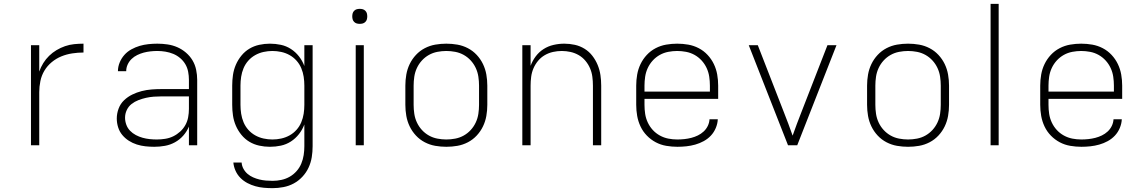

<svg xmlns="http://www.w3.org/2000/svg" viewBox="-20 -755 5940 998"><path d="M141 0V-520H184V-383Q192 -406 205 -427Q218 -448 235.5 -465Q253 -482 274 -494.5Q295 -507 318 -515Q341 -523 365.5 -525.5Q390 -528 414 -528V-482Q385 -482 355.5 -477.5Q326 -473 299 -462Q272 -451 249 -432Q226 -413 211 -388Q196 -363 190 -334Q184 -305 184 -276V0Z M782 8Q759 8 736 5.5Q713 3 691 -4Q669 -11 649.5 -23.5Q630 -36 615.5 -53.5Q601 -71 594 -93.5Q587 -116 587 -139Q587 -165 596.5 -190.5Q606 -216 625 -234Q644 -252 667.5 -263.5Q691 -275 716.5 -281.5Q742 -288 768 -290Q794 -292 820 -292H962V-340Q962 -361 958 -382Q954 -403 943.5 -421Q933 -439 916.5 -453Q900 -467 880.5 -475Q861 -483 840 -486.5Q819 -490 798 -490Q780 -490 762 -488Q744 -486 727 -481.5Q710 -477 693.5 -469Q677 -461 664 -448.5Q651 -436 643.5 -419.5Q636 -403 636 -385H593Q593 -408 602 -430Q611 -452 626.5 -469.5Q642 -487 663 -498.5Q684 -510 706 -516.5Q728 -523 751.5 -525.5Q775 -528 798 -528Q825 -528 851.5 -524Q878 -520 902 -509.5Q926 -499 946.5 -481.5Q967 -464 980.5 -441.5Q994 -419 999.5 -392.5Q1005 -366 1005 -340V0H962V-97Q951 -71 932.5 -50Q914 -29 889.5 -15.5Q865 -2 837.5 3Q810 8 782 8ZM795 -30Q817 -30 839 -33.5Q861 -37 880.5 -46.5Q900 -56 916.5 -71Q933 -86 943.5 -105Q954 -124 958 -145.5Q962 -167 962 -189V-254H820Q800 -254 779.5 -252.5Q759 -251 739 -246.5Q719 -242 699.5 -234.5Q680 -227 664 -214.5Q648 -202 639 -183Q630 -164 630 -143Q630 -125 636.5 -107Q643 -89 656 -75.5Q669 -62 686 -53Q703 -44 721 -39Q739 -34 757.5 -32Q776 -30 795 -30Z M1397 223Q1374 223 1351.5 221Q1329 219 1307.5 213Q1286 207 1266 196.5Q1246 186 1230 170Q1214 154 1204.5 133Q1195 112 1193 90H1236Q1237 107 1245.5 122.5Q1254 138 1267 149Q1280 160 1296 167Q1312 174 1328.5 178Q1345 182 1362 183.5Q1379 185 1397 185Q1420 185 1443 180Q1466 175 1486 163.5Q1506 152 1521.5 134.5Q1537 117 1546 95.5Q1555 74 1558.5 51Q1562 28 1562 5V-108Q1552 -81 1534 -58Q1516 -35 1492 -19.5Q1468 -4 1440 2Q1412 8 1383 8Q1355 8 1327.5 2Q1300 -4 1276.5 -18Q1253 -32 1235 -54Q1217 -76 1206 -101.5Q1195 -127 1191 -154.5Q1187 -182 1187 -210V-310Q1187 -338 1191 -365.5Q1195 -393 1206 -418.5Q1217 -444 1235 -466Q1253 -488 1276.5 -502Q1300 -516 1327.5 -522Q1355 -528 1383 -528Q1412 -528 1440 -522Q1468 -516 1492 -500.5Q1516 -485 1534 -462Q1552 -439 1562 -412V-520H1605V5Q1605 34 1600.5 62Q1596 90 1584 116Q1572 142 1552 163.5Q1532 185 1507 198.5Q1482 212 1453.5 217.5Q1425 223 1397 223ZM1396 -30Q1419 -30 1442 -35Q1465 -40 1485.5 -51.5Q1506 -63 1521.5 -80.5Q1537 -98 1546 -119.5Q1555 -141 1558.5 -164Q1562 -187 1562 -210V-310Q1562 -333 1558.5 -356Q1555 -379 1546 -400.5Q1537 -422 1521.5 -439.5Q1506 -457 1485.5 -468.5Q1465 -480 1442 -485Q1419 -490 1396 -490Q1373 -490 1350 -485Q1327 -480 1306.5 -468.5Q1286 -457 1270.5 -439.5Q1255 -422 1246 -400.5Q1237 -379 1233.5 -356Q1230 -333 1230 -310V-210Q1230 -187 1233.5 -164Q1237 -141 1246 -119.5Q1255 -98 1270.5 -80.5Q1286 -63 1306.5 -51.5Q1327 -40 1350 -35Q1373 -30 1396 -30Z M1829 0V-520H1871V0ZM1850 -631Q1842 -631 1834.5 -633Q1827 -635 1821 -641Q1815 -647 1813 -654.5Q1811 -662 1811 -670Q1811 -678 1813 -685.5Q1815 -693 1821 -699Q1827 -705 1834.5 -707Q1842 -709 1850 -709Q1858 -709 1865.5 -707Q1873 -705 1879 -699Q1885 -693 1887 -685.5Q1889 -678 1889 -670Q1889 -662 1887 -654.5Q1885 -647 1879 -641Q1873 -635 1865.5 -633Q1858 -631 1850 -631Z M2300 8Q2271 8 2242.5 3Q2214 -2 2188 -15.5Q2162 -29 2142 -50.5Q2122 -72 2109.5 -98Q2097 -124 2092 -152.5Q2087 -181 2087 -210V-310Q2087 -339 2092 -367.5Q2097 -396 2109.5 -422Q2122 -448 2142 -469.5Q2162 -491 2188 -504.5Q2214 -518 2242.5 -523Q2271 -528 2300 -528Q2329 -528 2357.5 -523Q2386 -518 2412 -504.5Q2438 -491 2458 -469.5Q2478 -448 2490.5 -422Q2503 -396 2508 -367.5Q2513 -339 2513 -310V-210Q2513 -181 2508 -152.5Q2503 -124 2490.5 -98Q2478 -72 2458 -50.5Q2438 -29 2412 -15.5Q2386 -2 2357.5 3Q2329 8 2300 8ZM2300 -30Q2323 -30 2346.5 -34.5Q2370 -39 2390.5 -50.5Q2411 -62 2427 -79.5Q2443 -97 2453 -118.5Q2463 -140 2466.5 -163.5Q2470 -187 2470 -210V-310Q2470 -333 2466.5 -356.5Q2463 -380 2453 -401.5Q2443 -423 2427 -440.5Q2411 -458 2390.5 -469.5Q2370 -481 2346.5 -485.5Q2323 -490 2300 -490Q2277 -490 2253.5 -485.5Q2230 -481 2209.5 -469.5Q2189 -458 2173 -440.5Q2157 -423 2147 -401.5Q2137 -380 2133.5 -356.5Q2130 -333 2130 -310V-210Q2130 -187 2133.5 -163.5Q2137 -140 2147 -118.5Q2157 -97 2173 -79.5Q2189 -62 2209.5 -50.5Q2230 -39 2253.5 -34.5Q2277 -30 2300 -30Z M2695 0V-520H2738V-413Q2748 -440 2765 -462.5Q2782 -485 2805.5 -500Q2829 -515 2857 -521.5Q2885 -528 2913 -528Q2941 -528 2968 -522Q2995 -516 3018.5 -501.5Q3042 -487 3059 -465Q3076 -443 3086.5 -417.5Q3097 -392 3101 -365Q3105 -338 3105 -310V0H3062V-310Q3062 -333 3059 -356Q3056 -379 3047 -400Q3038 -421 3023 -439Q3008 -457 2988 -468.5Q2968 -480 2945.5 -485Q2923 -490 2900 -490Q2877 -490 2854.5 -485Q2832 -480 2812 -468.5Q2792 -457 2777 -439Q2762 -421 2753 -400Q2744 -379 2741 -356Q2738 -333 2738 -310V0Z M3501 8Q3472 8 3443 3Q3414 -2 3388.5 -15.5Q3363 -29 3342.5 -50Q3322 -71 3309.5 -97.5Q3297 -124 3292 -152.5Q3287 -181 3287 -210V-310Q3287 -339 3292 -367.5Q3297 -396 3309.5 -422Q3322 -448 3342 -469.5Q3362 -491 3388 -504.5Q3414 -518 3442.5 -523Q3471 -528 3500 -528Q3529 -528 3557.5 -523Q3586 -518 3612 -504.5Q3638 -491 3658 -469.5Q3678 -448 3690.5 -422Q3703 -396 3708 -367.5Q3713 -339 3713 -310V-241H3330V-210Q3330 -186 3333.5 -163Q3337 -140 3347 -118.5Q3357 -97 3373 -79.5Q3389 -62 3410 -50.5Q3431 -39 3454 -34.5Q3477 -30 3501 -30Q3519 -30 3537.5 -32Q3556 -34 3573.5 -38.5Q3591 -43 3607.5 -51Q3624 -59 3637.5 -71.5Q3651 -84 3659 -100.5Q3667 -117 3668 -135H3711Q3710 -112 3700.5 -89.5Q3691 -67 3675 -50Q3659 -33 3638 -21.5Q3617 -10 3594 -3.5Q3571 3 3547.5 5.5Q3524 8 3501 8ZM3330 -279H3670V-310Q3670 -333 3666.5 -356.5Q3663 -380 3653 -401.5Q3643 -423 3627 -440.5Q3611 -458 3590.5 -469.5Q3570 -481 3546.5 -485.5Q3523 -490 3500 -490Q3477 -490 3453.5 -485.5Q3430 -481 3409.5 -469.5Q3389 -458 3373 -440.5Q3357 -423 3347 -401.5Q3337 -380 3333.5 -356.5Q3330 -333 3330 -310Z M4076 0 3872 -520H3919L4054 -173Q4066 -143 4077.5 -112Q4089 -81 4100 -50Q4111 -81 4122.5 -112Q4134 -143 4146 -173L4281 -520H4328L4124 0Z M4700 8Q4671 8 4642.5 3Q4614 -2 4588 -15.5Q4562 -29 4542 -50.5Q4522 -72 4509.5 -98Q4497 -124 4492 -152.5Q4487 -181 4487 -210V-310Q4487 -339 4492 -367.5Q4497 -396 4509.5 -422Q4522 -448 4542 -469.5Q4562 -491 4588 -504.5Q4614 -518 4642.5 -523Q4671 -528 4700 -528Q4729 -528 4757.5 -523Q4786 -518 4812 -504.5Q4838 -491 4858 -469.5Q4878 -448 4890.5 -422Q4903 -396 4908 -367.5Q4913 -339 4913 -310V-210Q4913 -181 4908 -152.5Q4903 -124 4890.5 -98Q4878 -72 4858 -50.5Q4838 -29 4812 -15.5Q4786 -2 4757.5 3Q4729 8 4700 8ZM4700 -30Q4723 -30 4746.5 -34.5Q4770 -39 4790.5 -50.5Q4811 -62 4827 -79.5Q4843 -97 4853 -118.5Q4863 -140 4866.5 -163.5Q4870 -187 4870 -210V-310Q4870 -333 4866.5 -356.5Q4863 -380 4853 -401.5Q4843 -423 4827 -440.5Q4811 -458 4790.5 -469.5Q4770 -481 4746.5 -485.5Q4723 -490 4700 -490Q4677 -490 4653.5 -485.5Q4630 -481 4609.5 -469.5Q4589 -458 4573 -440.5Q4557 -423 4547 -401.5Q4537 -380 4533.5 -356.5Q4530 -333 4530 -310V-210Q4530 -187 4533.5 -163.5Q4537 -140 4547 -118.5Q4557 -97 4573 -79.5Q4589 -62 4609.5 -50.5Q4630 -39 4653.5 -34.5Q4677 -30 4700 -30Z M5129 0V-735H5171V0Z M5601 8Q5572 8 5543 3Q5514 -2 5488.5 -15.5Q5463 -29 5442.5 -50Q5422 -71 5409.5 -97.5Q5397 -124 5392 -152.5Q5387 -181 5387 -210V-310Q5387 -339 5392 -367.5Q5397 -396 5409.5 -422Q5422 -448 5442 -469.5Q5462 -491 5488 -504.5Q5514 -518 5542.5 -523Q5571 -528 5600 -528Q5629 -528 5657.5 -523Q5686 -518 5712 -504.5Q5738 -491 5758 -469.5Q5778 -448 5790.5 -422Q5803 -396 5808 -367.5Q5813 -339 5813 -310V-241H5430V-210Q5430 -186 5433.5 -163Q5437 -140 5447 -118.5Q5457 -97 5473 -79.5Q5489 -62 5510 -50.5Q5531 -39 5554 -34.5Q5577 -30 5601 -30Q5619 -30 5637.5 -32Q5656 -34 5673.5 -38.5Q5691 -43 5707.5 -51Q5724 -59 5737.5 -71.5Q5751 -84 5759 -100.5Q5767 -117 5768 -135H5811Q5810 -112 5800.5 -89.5Q5791 -67 5775 -50Q5759 -33 5738 -21.5Q5717 -10 5694 -3.5Q5671 3 5647.5 5.5Q5624 8 5601 8ZM5430 -279H5770V-310Q5770 -333 5766.5 -356.5Q5763 -380 5753 -401.5Q5743 -423 5727 -440.5Q5711 -458 5690.5 -469.5Q5670 -481 5646.5 -485.5Q5623 -490 5600 -490Q5577 -490 5553.5 -485.5Q5530 -481 5509.5 -469.5Q5489 -458 5473 -440.5Q5457 -423 5447 -401.5Q5437 -380 5433.5 -356.5Q5430 -333 5430 -310Z"/></svg>

Font: Iosevka Aile Extralight
Style: Regular
Weight: 200
Designer: Belleve Invis
Foundry: Belleve Invis
Version: Version 31.1.0; ttfautohint (v1.8.4)